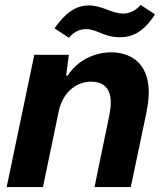

<svg xmlns="http://www.w3.org/2000/svg" viewBox="-20 -758 658 778"><path d="M7 0H154L218 -307C233 -380 286 -427 349 -427C418 -427 441 -378 423 -291L363 0H510L574 -305C611 -484 525 -546 430 -546C362 -546 292 -512 255 -452H248L259 -536H119ZM466 -607C514 -607 562 -627 608 -700L550 -738C528 -713 502 -703 479 -703C434 -703 394 -736 340 -736C296 -736 252 -716 201 -643L259 -605C278 -627 300 -640 329 -640C373 -640 401 -607 466 -607Z"/></svg>

Font: Mona Sans
Style: Bold Italic
Weight: 700
Italic angle: -11.7°
Designer: Deni Anggara
Foundry: GitHub
Version: Version 2.000;Glyphs 3.2.3 (3260)